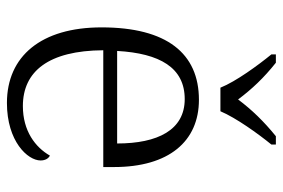

<svg xmlns="http://www.w3.org/2000/svg" viewBox="-151 -655 816 554"><g transform="rotate(90 257.0 -378.0)"><path d="M233 -606H301C320 -651 366 -715 397 -753V-766H373C330 -731 297 -697 267 -657C237 -697 205 -731 161 -766H137V-753C168 -715 215 -651 233 -606ZM277 10C388 10 443 -50 443 -87C443 -101 437 -110 429 -114C405 -72 358 -36 286 -36C186 -36 126 -110 125 -268H462V-299C462 -457 388 -544 268 -544C134 -544 59 -451 59 -263C59 -89 142 10 277 10ZM394 -308H127C134 -431 175 -503 266 -503C355 -503 394 -425 394 -308Z"/></g></svg>

Font: Noto Serif Georgian Light
Style: Regular
Weight: 300
Designer: Monotype Design Team, Akaki Razmadze
Foundry: Google LLC
Version: Version 2.003